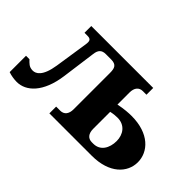

<svg xmlns="http://www.w3.org/2000/svg" viewBox="-75 -782 1063 1063"><g transform="rotate(45 456.5 -250.5)"><path d="M421 -395V-111C421 -74 404 -53 374 -53H342V0H674C812 0 880 -74 880 -155C880 -236 812 -312 674 -312C652 -312 618 -310 574 -301V-395C574 -432 591 -453 621 -453H649V-506H164V-453H187C214 -453 218 -441 214 -413L184 -216C169 -119 133 -102 109 -102C80 -102 68 -118 52 -134H25V-6C45 1 71 5 91 5C163 5 234 -58 254 -204L281 -404C285 -437 299 -453 331 -453H372C414 -453 421 -432 421 -395ZM574 -111V-244C597 -249 614 -250 626 -250C685 -250 714 -205 714 -155C714 -100 687 -53 633 -53H621C591 -53 574 -74 574 -111Z"/></g></svg>

Font: LT Superior Serif ExtraBold
Style: Regular
Weight: 800
Designer: Daniel Lyons
Foundry: LyonsType
Version: Version 2.120;FEAKit 1.0